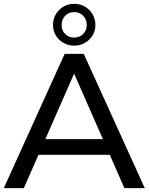

<svg xmlns="http://www.w3.org/2000/svg" viewBox="-21 -981 775 1001"><path d="M316 -700H415.7L733.9 0H627.7L345 -643.7H385.9L103.1 0H-1.3ZM162 -255.7H555L583.9 -174.1H134ZM255.3 -851Q255.3 -880.7 269.9 -906.3Q284.4 -931.9 309.7 -946.5Q335 -961.1 365.7 -961.1Q396.4 -961.1 421.8 -946.5Q447.1 -931.9 461.7 -906.3Q476.3 -880.7 476.3 -851Q476.3 -821 461.7 -796.6Q447.1 -772.1 421.8 -757.6Q396.4 -743 365.7 -743Q335 -743 309.7 -757.6Q284.4 -772.1 269.9 -796.6Q255.3 -821 255.3 -851ZM431.4 -851Q431.4 -879.3 412.5 -898.7Q393.6 -918.1 365.6 -918.1Q337.7 -918.1 318.9 -898.8Q300.1 -879.4 300.1 -850.8Q300.1 -823 318.2 -804.1Q336.3 -785.1 365.3 -785.1Q394.3 -785.1 412.9 -803.9Q431.4 -822.7 431.4 -851Z"/></svg>

Font: iiserrat Thin
Style: Regular
Weight: 100
Designer: Akira Ohta
Foundry: Akira Ohta
Version: Version 1.200;Glyphs 3.3.1 (3343)